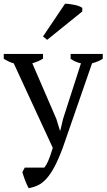

<svg xmlns="http://www.w3.org/2000/svg" viewBox="-31 -787 567 1022"><path d="M42 -450Q27 -454 14.5 -460Q2 -466 -11 -474V-500H198V-475Q177 -461 141 -450L269 -154L288 -92H290L305 -155L400 -450Q370 -456 345 -474V-500H516V-474Q495 -460 459 -450L303 0Q279 64 257.5 103.5Q236 143 214.5 166Q193 189 170.5 199.5Q148 210 122 215Q111 196 102.5 173Q94 150 88 129L101 105H205Q211 97 215.5 89.5Q220 82 225 71Q230 60 236 43Q242 26 250 0ZM315 -767Q318 -767 322 -767Q328 -766 336 -766Q349 -764 363 -761.5Q377 -759 389 -754.5Q401 -750 407 -745V-726L220 -575L198 -593Z"/></svg>

Font: PTSerif
Style: Regular
Weight: 400
Designer: A.Korolkova, O.Umpeleva, V.Yefimov
Foundry: ParaType Ltd
Version: Version 1.000W OFL; ttfautohint (v1.2) -l 8 -r 50 -G 200 -x 